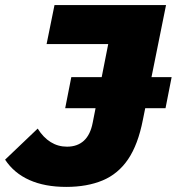

<svg xmlns="http://www.w3.org/2000/svg" viewBox="-73 -720 694 754"><path d="M187 14Q103 14 42.5 -13Q-18 -40 -53 -93L75 -215Q97 -180 126 -162Q155 -144 190 -144Q231 -144 256.5 -167.5Q282 -191 291 -238L352 -547H110L141 -700H579L488 -249Q469 -152 430 -94.5Q391 -37 330 -11.5Q269 14 187 14ZM183 -295 207 -417H601L577 -295Z"/></svg>

Font: Montserrat Thin ExtraBold
Style: Italic
Weight: 800
Italic angle: -11.3°
Version: Version 9.000